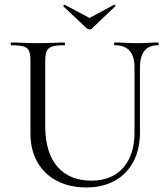

<svg xmlns="http://www.w3.org/2000/svg" viewBox="-20 -812 738 845"><path d="M572 -515Q572 -564 550.5 -588.5Q529 -613 485 -613Q482 -613 482 -619Q482 -625 485 -625Q508 -625 532 -623.5Q556 -622 585 -622Q608 -622 632 -623.5Q656 -625 676 -625Q678 -625 678 -619Q678 -613 676 -613Q636 -613 616 -588.5Q596 -564 596 -515V-231Q596 -154 566.5 -99.5Q537 -45 484 -16Q431 13 360 13Q286 13 230.5 -16Q175 -45 144.5 -98.5Q114 -152 114 -224V-544Q114 -573 108 -587.5Q102 -602 83.5 -607.5Q65 -613 29 -613Q27 -613 27 -619Q27 -625 29 -625Q53 -625 82.5 -623.5Q112 -622 146 -622Q181 -622 211 -623.5Q241 -625 263 -625Q266 -625 266 -619Q266 -613 263 -613Q227 -613 209 -607Q191 -601 185 -586Q179 -571 179 -542V-259Q179 -140 232.5 -78.5Q286 -17 382 -17Q472 -17 522 -73.5Q572 -130 572 -230ZM362 -687 259 -784Q257 -786 260.5 -789Q264 -792 265 -791L374 -733L482 -791Q484 -793 487 -789.5Q490 -786 487 -784L385 -687Q381 -683 374 -683Q367 -683 362 -687Z"/></svg>

Font: Cormorant Light
Style: Regular
Weight: 400
Version: Version 4.000